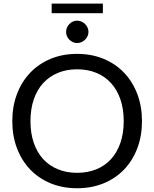

<svg xmlns="http://www.w3.org/2000/svg" viewBox="-20 -1018 840 1046"><path d="M753.5 -358Q753.5 -277.5 728 -210.2Q702.5 -143 656 -94.5Q609.5 -46 544.2 -19.2Q479 7.5 400 7.5Q321 7.5 256 -19.2Q191 -46 144.5 -94.5Q98 -143 72.5 -210.2Q47 -277.5 47 -358Q47 -438.5 72.5 -505.8Q98 -573 144.5 -621.8Q191 -670.5 256 -697.5Q321 -724.5 400 -724.5Q479 -724.5 544.2 -697.5Q609.5 -670.5 656 -621.8Q702.5 -573 728 -505.8Q753.5 -438.5 753.5 -358ZM654 -358Q654 -424 636 -476.5Q618 -529 585 -565.2Q552 -601.5 505 -621Q458 -640.5 400 -640.5Q342.5 -640.5 295.5 -621Q248.5 -601.5 215.2 -565.2Q182 -529 164 -476.5Q146 -424 146 -358Q146 -292 164 -239.8Q182 -187.5 215.2 -151.2Q248.5 -115 295.5 -95.8Q342.5 -76.5 400 -76.5Q458 -76.5 505 -95.8Q552 -115 585 -151.2Q618 -187.5 636 -239.8Q654 -292 654 -358ZM261.5 -998.5H540.5V-946H261.5ZM462 -844Q462 -832 457 -821Q452 -810 443.5 -801.8Q435 -793.5 423.8 -788.5Q412.5 -783.5 400 -783.5Q388 -783.5 377 -788.5Q366 -793.5 357.8 -801.8Q349.5 -810 344.8 -821Q340 -832 340 -844Q340 -856.5 344.8 -867.5Q349.5 -878.5 357.8 -887Q366 -895.5 377 -900.5Q388 -905.5 400 -905.5Q412.5 -905.5 423.8 -900.5Q435 -895.5 443.5 -887Q452 -878.5 457 -867.5Q462 -856.5 462 -844Z"/></svg>

Font: Lato 2
Style: Regular
Weight: 400
Designer: Lukasz Dziedzic with Adam Twardoch and Botio Nikoltchev
Foundry: tyPoland Lukasz Dziedzic
Version: Version 2.015; 2015-08-06; http://www.latofonts.com/